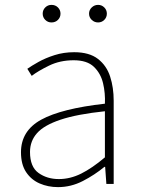

<svg xmlns="http://www.w3.org/2000/svg" viewBox="-20 -754 576 787"><path d="M218 13Q177 13 142.5 -2Q108 -17 87 -48.5Q66 -80 66 -130Q66 -218 149 -263.5Q232 -309 410 -329Q412 -372 402.5 -412.5Q393 -453 365 -480Q337 -507 282 -507Q226 -507 181 -485Q136 -463 110 -443L92 -472Q109 -484 137.5 -500Q166 -516 203.5 -528Q241 -540 284 -540Q346 -540 381.5 -512.5Q417 -485 431.5 -440Q446 -395 446 -341V0H416L411 -70H408Q368 -37 319.5 -12Q271 13 218 13ZM221 -20Q268 -20 313 -42.5Q358 -65 410 -109V-298Q296 -286 228.5 -263.5Q161 -241 132 -208.5Q103 -176 103 -131Q103 -70 138 -45Q173 -20 221 -20ZM191 -662Q176 -662 165.5 -672.5Q155 -683 155 -698Q155 -713 165.5 -723.5Q176 -734 191 -734Q207 -734 217.5 -723.5Q228 -713 228 -698Q228 -683 217.5 -672.5Q207 -662 191 -662ZM382 -662Q367 -662 356 -672.5Q345 -683 345 -698Q345 -713 356 -723.5Q367 -734 382 -734Q397 -734 407.5 -723.5Q418 -713 418 -698Q418 -683 407.5 -672.5Q397 -662 382 -662Z"/></svg>

Font: Noto Sans TC Thin
Style: Regular
Weight: 100
Designer: Ryoko NISHIZUKA 西塚涼子 (kana, bopomofo & ideographs); Paul D. Hunt (Latin, Greek & Cyrillic); Sandoll Communications 산돌커뮤니
Foundry: Adobe
Version: Version 2.004-H2;hotconv 1.0.118;makeotfexe 2.5.65603